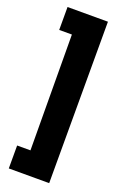

<svg xmlns="http://www.w3.org/2000/svg" viewBox="-148 -767 540 846"><g transform="rotate(20 122.5 -343.5)"><path d="M13.7 35.2V-72.3H76.2L73.2 -614.3H13.7V-721.7H203.1V35.2Z"/></g></svg>

Font: Post No Bills Colombo ExtraBold
Style: Regular
Weight: 800
Designer: Kosala Senevirathne, Siva Puranthara, Lasantha Premarathna, Tharique Azeez
Foundry: Mooniak
Version: Version 1.220 ; ttfautohint (v1.6)